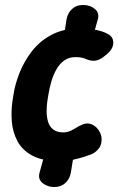

<svg xmlns="http://www.w3.org/2000/svg" viewBox="-20 -630 474 770"><path d="M231 -449 247 -553Q252 -579 269.5 -594.5Q287 -610 313 -610H314Q341 -610 360.5 -594Q380 -578 372 -551L343 -449ZM282 -48 264 63Q259 89 241.5 104.5Q224 120 198 120H197Q170 120 150.5 104Q131 88 139 61L169 -48ZM217 16Q151 16 110.5 -5.5Q70 -27 50.5 -63Q31 -99 27.5 -141.5Q24 -184 30 -225L34 -250Q40 -291 58 -337Q76 -383 107.5 -424Q139 -465 187 -490.5Q235 -516 301 -516Q335 -516 363.5 -510.5Q392 -505 412 -494Q428 -486 432.5 -471.5Q437 -457 431 -441.5Q425 -426 408 -412L394 -401Q377 -388 360 -386.5Q343 -385 323 -394Q307 -401 283 -401Q256 -401 237 -387Q218 -373 205.5 -350.5Q193 -328 185.5 -301.5Q178 -275 174 -250L170 -225Q167 -206 167 -184Q167 -162 172.5 -142.5Q178 -123 193 -111Q208 -99 235 -99Q255 -99 276.5 -112.5Q298 -126 314 -132Q332 -138 347.5 -131.5Q363 -125 373.5 -111Q384 -97 387 -80Q390 -52 376.5 -35Q363 -18 348 -12Q327 -3 291 6.5Q255 16 217 16Z"/></svg>

Font: Winky Sans SemiBold
Style: Italic
Weight: 600
Italic angle: -8.97852°
Designer: Simon Atzbach
Foundry: typofactur
Version: Version 1.205